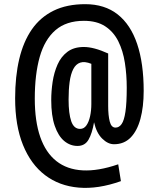

<svg xmlns="http://www.w3.org/2000/svg" viewBox="-20 -887 773 935"><path d="M568.8 -4.9Q457.5 34.7 363.3 26.6Q269 18.6 199.7 -33.9Q130.4 -86.4 92 -180.9Q53.7 -275.4 53.7 -408.2Q53.7 -514.6 73.7 -599.4Q93.8 -684.1 135 -743.7Q176.3 -803.2 241 -835Q305.7 -866.7 395 -866.7Q489.7 -866.7 553 -816.9Q616.2 -767.1 647.9 -672.9Q679.7 -578.6 679.7 -444.3Q679.7 -366.7 663.8 -308.1Q647.9 -249.5 616 -217Q584 -184.6 535.2 -184.6Q505.4 -184.6 477.5 -212.2Q449.7 -239.7 438 -291.5Q428.7 -237.3 411.1 -206.8Q393.6 -176.3 357.4 -176.3Q321.8 -176.3 292.7 -200.4Q263.7 -224.6 246.6 -274.2Q229.5 -323.7 229.5 -399.4Q229.5 -442.9 236.3 -488.5Q243.2 -534.2 260.3 -572.8Q277.3 -611.3 308.6 -634.8Q339.8 -658.2 388.4 -658.2Q437 -658.2 506.8 -626.5V-370.6Q506.8 -324.7 514.4 -295.2Q522 -265.6 542.5 -265.6Q560.1 -265.6 572.3 -283Q584.5 -300.3 590.8 -342.5Q597.2 -384.8 597.2 -460Q597.2 -522.9 588.1 -581.3Q579.1 -639.6 556.2 -685.8Q533.2 -731.9 492.4 -758.8Q451.7 -785.6 388.7 -785.6Q302.7 -785.6 250 -740Q197.3 -694.3 173.3 -609.4Q149.4 -524.4 149.4 -406.7Q149.4 -296.4 176 -220Q202.6 -143.6 254.6 -102.5Q306.6 -61.5 382.3 -57.4Q458 -53.2 555.7 -86.9ZM370.1 -259.3Q388.7 -259.3 400.6 -276.1Q412.6 -293 418.7 -320.8Q424.8 -348.6 424.8 -380.4V-576.2Q392.1 -589.4 370.6 -582Q349.1 -574.7 336.7 -550.3Q324.2 -525.9 319.1 -488Q314 -450.2 314 -402.3Q314 -334 326.9 -296.6Q339.8 -259.3 370.1 -259.3Z"/></svg>

Font: Antonio
Style: Bold
Weight: 700
Designer: Vernon Adams
Foundry: Vernon Adams
Version: Version 1.002